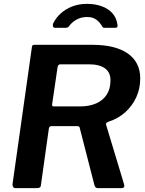

<svg xmlns="http://www.w3.org/2000/svg" viewBox="-20 -974 753 994"><path d="M622 -21Q629 0 608 0H487Q479 0 474.5 -4.5Q470 -9 468 -19L393 -311Q392 -317 389 -319Q386 -321 377 -321H247Q235 -321 233 -309L192 -17Q191 -6 185.5 -3Q180 0 167 0H62Q51 0 47.5 -6.5Q44 -13 45 -22L145 -729Q146 -737 148.5 -739.5Q151 -742 158 -742H459Q577 -742 641.5 -697Q706 -652 706 -568Q706 -515 685.5 -470.5Q665 -426 628.5 -393Q592 -360 542 -344Q533 -340 530.5 -337Q528 -334 529 -329L622 -21ZM393 -423Q442 -423 477.5 -438.5Q513 -454 532.5 -484Q552 -514 552 -558Q552 -600 523 -620.5Q494 -641 441 -641H292Q281 -641 278 -626L250 -435Q249 -427 251.5 -425Q254 -423 259 -423H393ZM265 -830Q257 -830 254.5 -837Q252 -844 255 -852Q270 -883 295.5 -905.5Q321 -928 355 -941Q389 -954 430 -954Q473 -954 507 -941.5Q541 -929 562 -905.5Q583 -882 588 -847Q590 -840 587.5 -835Q585 -830 576 -830H520Q513 -830 510.5 -835Q508 -840 503 -847Q496 -857 486.5 -866Q477 -875 463.5 -880.5Q450 -886 431 -886Q401 -886 377 -873Q353 -860 338 -839Q334 -833 329 -831.5Q324 -830 320 -830Z"/></svg>

Font: Libre Franklin Thin SemiBold
Style: Italic
Weight: 600
Italic angle: -8°
Version: Version 3.000